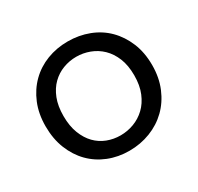

<svg xmlns="http://www.w3.org/2000/svg" viewBox="-126 -706 892 865"><g transform="rotate(-30 320.0 -274.0)"><path d="M597 -275Q597 -210 575 -157.5Q553 -105 515 -68Q477 -31 425.5 -11Q374 9 316 9Q258 9 208 -11Q158 -31 121.5 -68Q85 -105 64 -157.5Q43 -210 43 -275Q43 -340 64.5 -392Q86 -444 123.5 -481Q161 -518 211.5 -537.5Q262 -557 320 -557Q378 -557 429 -537.5Q480 -518 517 -481Q554 -444 575.5 -392Q597 -340 597 -275ZM136 -275Q136 -223 151 -184.5Q166 -146 190.5 -121Q215 -96 247.5 -83.5Q280 -71 316 -71Q352 -71 385.5 -83.5Q419 -96 445.5 -121Q472 -146 488 -184.5Q504 -223 504 -275Q504 -327 488.5 -365Q473 -403 447 -428Q421 -453 387.5 -465.5Q354 -478 319 -478Q283 -478 250 -465.5Q217 -453 191.5 -428Q166 -403 151 -365Q136 -327 136 -275Z"/></g></svg>

Font: Poppins
Style: Regular
Weight: 400
Designer: Ninad Kale (Devanagari), Jonny Pinhorn (Latin)
Foundry: Indian Type Foundry
Version: Version 3.002 2017